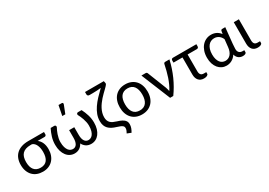

<svg xmlns="http://www.w3.org/2000/svg" viewBox="19 -1736 4056 2891"><g transform="rotate(-30 2047.0 -290.0)"><path d="M319 -435Q269.5 -435 234.2 -422.5Q199 -410 176.5 -386Q154 -362 143.8 -326.8Q133.5 -291.5 133.5 -246Q133.5 -156 172.2 -109.2Q211 -62.5 284 -62.5Q359.5 -62.5 396.2 -111.2Q433 -160 433 -252Q433 -285 427.5 -315Q422 -345 411.2 -369.2Q400.5 -393.5 383.8 -410.5Q367 -427.5 344.5 -435ZM593.5 -504V-462Q593.5 -457.5 591.5 -452.8Q589.5 -448 585.8 -444Q582 -440 576.5 -437.5Q571 -435 564 -435H443.5Q482 -407 503.2 -360.5Q524.5 -314 524.5 -248.5Q524.5 -192 508 -145.2Q491.5 -98.5 460.5 -64.5Q429.5 -30.5 385 -11.8Q340.5 7 284.5 7Q230 7 185.2 -10.2Q140.5 -27.5 108.8 -60.5Q77 -93.5 59.5 -140.8Q42 -188 42 -248Q42 -307.5 60 -355Q78 -402.5 113.2 -435.5Q148.5 -468.5 200.2 -486.2Q252 -504 319 -504Z M1248.5 -506.5Q1278.5 -448 1298.2 -384Q1318 -320 1318 -251Q1318 -191 1303.5 -143.2Q1289 -95.5 1263.2 -61.8Q1237.5 -28 1202 -10Q1166.5 8 1125 8Q1098 8 1075.8 1.5Q1053.5 -5 1035.5 -17Q1017.5 -29 1003.5 -45.5Q989.5 -62 979.5 -82Q969.5 -62 955.2 -45.5Q941 -29 923 -17Q905 -5 883 1.5Q861 8 835 8Q793.5 8 758 -10Q722.5 -28 696.8 -61.8Q671 -95.5 656.5 -143.2Q642 -191 642 -251Q642 -320 661.5 -384Q681 -448 711 -506.5H774.5Q779 -506.5 784.8 -504.2Q790.5 -502 794.2 -497.2Q798 -492.5 799 -485Q800 -477.5 795.5 -466.5Q786.5 -450.5 775.2 -426.2Q764 -402 754.2 -373Q744.5 -344 737.8 -312.5Q731 -281 731 -251Q731 -194.5 742.2 -158Q753.5 -121.5 770.2 -100.5Q787 -79.5 807.2 -71.2Q827.5 -63 845.5 -63Q868 -63 885 -73.2Q902 -83.5 913 -102Q924 -120.5 929.5 -146.5Q935 -172.5 935 -204V-338.5H1024.5V-204Q1024.5 -172.5 1030 -146.5Q1035.5 -120.5 1046.8 -102Q1058 -83.5 1075 -73.2Q1092 -63 1114.5 -63Q1132.5 -63 1152.5 -71.2Q1172.5 -79.5 1189.2 -100.5Q1206 -121.5 1217.2 -158Q1228.5 -194.5 1228.5 -251Q1228.5 -281 1221.8 -312.5Q1215 -344 1205.2 -373Q1195.5 -402 1184.2 -426.2Q1173 -450.5 1164 -466.5Q1159.5 -477.5 1160.5 -485Q1161.5 -492.5 1165.5 -497.2Q1169.5 -502 1175.2 -504.2Q1181 -506.5 1185.5 -506.5ZM952 -574 986 -746.5H1041.5Q1055 -746.5 1060 -737.8Q1065 -729 1060 -714.5L1005 -574Z M1764 -678.5Q1765 -674 1763.8 -668.2Q1762.5 -662.5 1756.8 -654.2Q1751 -646 1740.2 -634.2Q1729.5 -622.5 1711.5 -605Q1688.5 -583 1662.8 -558Q1637 -533 1612.2 -505.2Q1587.5 -477.5 1565 -446.8Q1542.5 -416 1525.5 -383.2Q1508.5 -350.5 1498.5 -315.2Q1488.5 -280 1488.5 -243Q1488.5 -209 1497.5 -185.2Q1506.5 -161.5 1523.8 -144.2Q1541 -127 1566.2 -115.2Q1591.5 -103.5 1624 -93.5Q1671 -79.5 1699.8 -64.2Q1728.5 -49 1744.2 -32.5Q1760 -16 1765.5 1.8Q1771 19.5 1771 39Q1771 72.5 1759.8 103.5Q1748.5 134.5 1729.5 165.5L1660.5 138Q1670 122 1679 100.8Q1688 79.5 1688 57.5Q1688 48 1684.5 38Q1681 28 1669.8 18.2Q1658.5 8.5 1637.2 -1.2Q1616 -11 1581 -21Q1538 -33.5 1505 -50.5Q1472 -67.5 1449 -91.5Q1426 -115.5 1414.2 -148Q1402.5 -180.5 1402.5 -224.5Q1402.5 -283 1422.5 -336.8Q1442.5 -390.5 1477.8 -442.5Q1513 -494.5 1561.2 -546Q1609.5 -597.5 1666 -651.5Q1633 -647.5 1596.5 -645.2Q1560 -643 1522 -643H1466Q1446 -643 1437.8 -652.8Q1429.5 -662.5 1429.5 -672.5V-716.5H1756Z M2009 -514.5Q2064.5 -514.5 2109 -496Q2153.5 -477.5 2185 -443.5Q2216.5 -409.5 2233.2 -361.2Q2250 -313 2250 -253.5Q2250 -193.5 2233.2 -145.5Q2216.5 -97.5 2185 -63.5Q2153.5 -29.5 2109 -11.2Q2064.5 7 2009 7Q1953 7 1908.2 -11.2Q1863.5 -29.5 1832 -63.5Q1800.5 -97.5 1783.8 -145.5Q1767 -193.5 1767 -253.5Q1767 -313 1783.8 -361.2Q1800.5 -409.5 1832 -443.5Q1863.5 -477.5 1908.2 -496Q1953 -514.5 2009 -514.5ZM2009 -62.5Q2084 -62.5 2121 -112.8Q2158 -163 2158 -253Q2158 -343.5 2121 -394Q2084 -444.5 2009 -444.5Q1971 -444.5 1942.8 -431.5Q1914.5 -418.5 1895.8 -394Q1877 -369.5 1867.8 -333.8Q1858.5 -298 1858.5 -253Q1858.5 -163 1895.8 -112.8Q1933 -62.5 2009 -62.5Z M2776 -506.5Q2744 -364.5 2686.5 -236.2Q2629 -108 2550.5 0H2495.5L2289 -506.5H2362Q2372.5 -506.5 2379.8 -501Q2387 -495.5 2389.5 -488L2518 -162Q2524 -144.5 2528.2 -127.8Q2532.5 -111 2536 -94.5Q2562 -134 2583 -180.2Q2604 -226.5 2620.8 -276Q2637.5 -325.5 2650.5 -376.8Q2663.5 -428 2674 -478.5Q2676.5 -494 2684 -500.2Q2691.5 -506.5 2701.5 -506.5Z M3241.5 -466Q3241.5 -450.5 3233.2 -442Q3225 -433.5 3209.5 -433.5H3050V-140.5Q3050 -102.5 3066.5 -82.8Q3083 -63 3119.5 -63H3160.5V-35.5Q3160.5 -26 3154.5 -18.8Q3148.5 -11.5 3138.2 -6.5Q3128 -1.5 3114.5 1Q3101 3.5 3085.5 3.5Q3055 3.5 3031.8 -6.5Q3008.5 -16.5 2992.8 -35Q2977 -53.5 2969 -79Q2961 -104.5 2961 -135.5V-433.5H2804.5V-472.5Q2804.5 -484 2812.2 -492.8Q2820 -501.5 2835 -501.5H3241.5Z M3647 -355Q3639.5 -373 3627.8 -389.2Q3616 -405.5 3599.8 -418.2Q3583.5 -431 3562.8 -438.5Q3542 -446 3517 -446Q3487.5 -446 3460.8 -434.2Q3434 -422.5 3413.8 -398Q3393.5 -373.5 3381.5 -336Q3369.5 -298.5 3369.5 -247Q3369.5 -199 3380 -164.8Q3390.5 -130.5 3408 -108.2Q3425.5 -86 3449 -75.5Q3472.5 -65 3498.5 -65Q3523.5 -65 3546.2 -74.8Q3569 -84.5 3587 -104.2Q3605 -124 3617.2 -154.8Q3629.5 -185.5 3633.5 -227.5ZM3821.5 -62.5V-26.5Q3821.5 -15 3805.5 -5.5Q3789.5 4 3761 4Q3741.5 4 3723.2 -1.5Q3705 -7 3689.5 -18.2Q3674 -29.5 3662.5 -47Q3651 -64.5 3645 -88.5Q3629 -63 3609.5 -45Q3590 -27 3568.2 -15.5Q3546.5 -4 3523.5 1.5Q3500.5 7 3477.5 7Q3435.5 7 3399 -10.2Q3362.5 -27.5 3335.5 -60Q3308.5 -92.5 3293 -139Q3277.5 -185.5 3277.5 -244.5Q3277.5 -306.5 3294.8 -356.8Q3312 -407 3342.2 -442.2Q3372.5 -477.5 3413.2 -496.5Q3454 -515.5 3501.5 -515.5Q3528.5 -515.5 3552.2 -509.5Q3576 -503.5 3595.8 -492.8Q3615.5 -482 3631.8 -467.2Q3648 -452.5 3660 -435.5L3669.5 -488Q3675.5 -506.5 3693.5 -506.5H3746.5L3719 -236Q3718 -211.5 3715.8 -187.8Q3713.5 -164 3713.5 -144Q3713.5 -122 3719.5 -106.8Q3725.5 -91.5 3736.2 -81.5Q3747 -71.5 3761.2 -67Q3775.5 -62.5 3792 -62.5Z M3894.5 -506.5H3983.5V-138.5Q3983.5 -100.5 4000 -80.8Q4016.5 -61 4053 -61H4094V-33Q4094 -23.5 4088 -16.2Q4082 -9 4071.8 -4Q4061.5 1 4048 3.5Q4034.5 6 4019 6Q3988.5 6 3965.2 -4Q3942 -14 3926.2 -32.5Q3910.5 -51 3902.5 -76.8Q3894.5 -102.5 3894.5 -133.5Z"/></g></svg>

Font: Lato 2
Style: Regular
Weight: 400
Designer: Lukasz Dziedzic with Adam Twardoch and Botio Nikoltchev
Foundry: tyPoland Lukasz Dziedzic
Version: Version 2.015; 2015-08-06; http://www.latofonts.com/